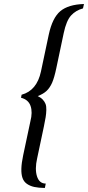

<svg xmlns="http://www.w3.org/2000/svg" viewBox="-20 -727 439 959"><path d="M298.3 -562 261.2 -386.2Q251.5 -339.8 240.2 -313.5Q228.5 -287.6 212.4 -272.7Q196.3 -257.8 168.5 -247.1Q184.1 -239.7 193.6 -229.5Q203.1 -219.2 207.5 -207.8Q211.9 -196.3 211.4 -177.7Q210.9 -159.2 208 -141.6Q206.1 -128.4 199.2 -95.2L165.5 64Q153.3 117.7 164.8 153.8Q176.3 189.9 208.5 189.9L204.1 211.9Q172.4 211.4 151.1 206.8Q129.9 202.1 114.3 191.2Q98.6 180.2 92.3 161.6Q85.9 143.1 86.7 115.5Q87.4 87.9 95.7 48.8L131.8 -121.1Q143.6 -166.5 132.6 -198Q121.6 -229.5 85 -238.8L87.9 -253.9Q164.1 -274.4 184.6 -370.1L223.6 -554.2Q241.7 -638.2 281.5 -671.4Q321.3 -704.6 399.4 -707L394.5 -685.1Q358.4 -675.3 335 -649.7Q311.5 -624 298.3 -562Z"/></svg>

Font: Linux Biolinum G
Style: Italic
Weight: 400
Italic angle: -12°
Designer: Philipp H. Poll
Foundry: Philipp H. Poll
Version: Version 0.5.1